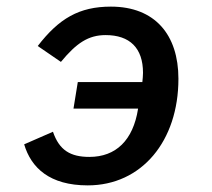

<svg xmlns="http://www.w3.org/2000/svg" viewBox="-20 -548 640 580"><path d="M202 -220H397V-219C382 -124 330 -74 250 -74C193 -74 159 -94 140 -150L53 -112C74 -41 130 12 245 12C408 12 519 -122 519 -310C519 -443 448 -528 315 -528C219 -528 158 -492 94 -409L164 -361C211 -418 247 -442 299 -442C372 -442 412 -403 412 -328C412 -319 411 -311 410 -300H215Z"/></svg>

Font: IBM Mono Medium
Style: Italic
Weight: 500
Italic angle: -9°
Monospace: yes
Designer: Mike Abbink, Paul van der Laan, Pieter van Rosmalen
Foundry: Bold Monday
Version: Version 2.3